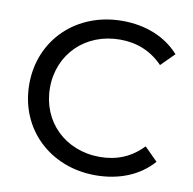

<svg xmlns="http://www.w3.org/2000/svg" viewBox="-80 -788 882 877"><g transform="rotate(10 361.0 -350.0)"><path d="M418 8C526 8 620 -29 683 -101L622 -162C567 -104 500 -78 423 -78C263 -78 145 -193 145 -350C145 -507 263 -622 423 -622C500 -622 567 -596 622 -539L683 -600C620 -671 526 -708 419 -708C207 -708 49 -557 49 -350C49 -143 207 8 418 8Z"/></g></svg>

Font: Montserrat-Alt1 Med
Style: Regular
Weight: 500
Designer: Differentunic
Foundry: Differentunic
Version: Version 7.222